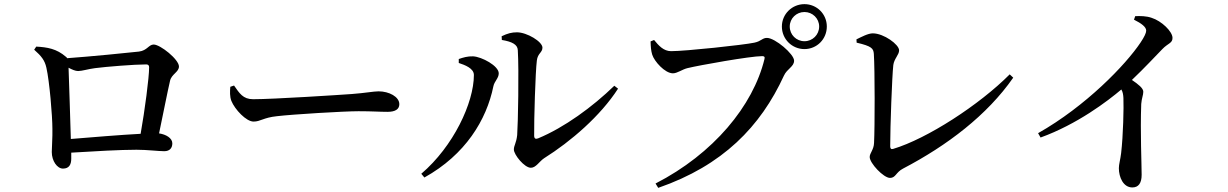

<svg xmlns="http://www.w3.org/2000/svg" viewBox="-20 -858 5930 927"><path d="M322 -187C319 -277 314 -458 311 -531C328 -522 344 -515 357 -515C376 -515 407 -525 439 -529C493 -536 629 -547 686 -547C696 -547 700 -542 700 -533C700 -483 679 -325 659 -212C564 -207 419 -195 322 -187ZM145 -618C180 -587 196 -567 204 -531C219 -465 233 -299 233 -235C234 -196 230 -148 230 -124C230 -81 256 -44 284 -44C314 -44 324 -64 324 -92V-121C437 -128 562 -135 639 -135C691 -135 744 -128 773 -128C800 -128 812 -144 812 -166C812 -191 782 -209 748 -214C768 -309 789 -417 801 -468C808 -500 844 -510 844 -537C844 -571 754 -643 722 -643C698 -643 691 -614 651 -609C610 -604 404 -584 304 -577C303 -580 301 -582 298 -584C253 -623 208 -630 155 -633Z M1092 -439C1090 -417 1089 -392 1097 -371C1114 -329 1169 -271 1204 -271C1238 -271 1251 -290 1317 -297C1393 -306 1641 -321 1711 -321C1778 -321 1813 -318 1851 -318C1889 -318 1908 -331 1908 -355C1908 -391 1858 -417 1808 -417C1783 -417 1745 -409 1678 -404C1623 -400 1301 -379 1202 -379C1153 -379 1136 -408 1110 -445Z M2403 -665C2452 -657 2479 -643 2480 -616C2486 -520 2481 -258 2477 -206C2473 -167 2461 -156 2461 -136C2461 -111 2512 -48 2543 -48C2568 -48 2584 -79 2607 -94C2736 -175 2879 -298 2964 -430L2946 -444C2841 -342 2704 -242 2578 -190C2566 -185 2559 -189 2559 -203C2558 -276 2565 -513 2572 -566C2576 -601 2599 -604 2599 -628C2599 -657 2524 -702 2476 -702C2451 -702 2431 -697 2402 -683ZM2268 -496C2268 -362 2169 -151 2014 -19L2029 -1C2227 -111 2329 -279 2362 -441C2367 -466 2388 -480 2388 -504C2388 -540 2306 -584 2264 -586C2238 -587 2215 -580 2195 -573V-554C2225 -544 2268 -528 2268 -496Z M3864 -621C3924 -621 3972 -669 3972 -730C3972 -790 3924 -838 3864 -838C3804 -838 3755 -790 3755 -730C3755 -669 3804 -621 3864 -621ZM3864 -800C3903 -800 3935 -769 3935 -730C3935 -690 3903 -659 3864 -659C3825 -659 3793 -690 3793 -730C3793 -769 3825 -800 3864 -800ZM3138 -665 3121 -658C3122 -631 3123 -614 3129 -594C3139 -562 3190 -504 3229 -504C3250 -504 3274 -523 3299 -529C3356 -543 3603 -587 3660 -587C3669 -587 3674 -584 3671 -573C3616 -347 3424 -115 3145 28L3158 49C3470 -59 3652 -247 3765 -493C3780 -526 3814 -536 3814 -565C3814 -597 3722 -675 3683 -675C3660 -675 3656 -659 3622 -652C3571 -641 3290 -611 3220 -611C3184 -611 3160 -638 3138 -665Z M4116 -652C4189 -635 4197 -624 4199 -598C4204 -523 4204 -244 4200 -168C4199 -135 4179 -119 4179 -100C4179 -70 4246 1 4277 1C4305 1 4305 -26 4340 -44C4554 -156 4746 -302 4872 -483L4855 -499C4709 -352 4456 -188 4292 -139C4282 -136 4278 -141 4278 -152C4278 -247 4287 -491 4293 -544C4297 -575 4321 -593 4321 -615C4321 -643 4247 -697 4194 -697C4171 -697 4140 -680 4115 -668Z M5455 -763C5491 -745 5514 -728 5514 -710C5514 -699 5505 -680 5487 -653C5415 -545 5222 -345 4992 -215L5004 -194C5181 -258 5328 -370 5394 -426C5401 -414 5403 -402 5404 -385C5406 -340 5403 -205 5393 -119C5389 -86 5382 -65 5382 -46C5382 -3 5403 47 5447 47C5477 47 5492 26 5492 -14C5492 -69 5485 -217 5490 -356C5492 -383 5500 -399 5500 -415C5500 -432 5476 -451 5445 -472C5506 -530 5556 -584 5592 -621C5620 -650 5641 -649 5641 -675C5641 -706 5588 -757 5540 -772C5514 -781 5486 -781 5461 -780Z"/></svg>

Font: Source Han Serif CN SemiBold
Style: Regular
Weight: 600
Designer: Ryoko NISHIZUKA 西塚涼子 (kana & ideographs); Frank Grießhammer (Latin, Greek & Cyrillic); Wenlong ZHANG 张文龙 (bopomofo); San
Foundry: Adobe Systems Incorporated
Version: Version 1.000;PS 1;hotconv 16.6.53;makeotf.lib2.5.65590